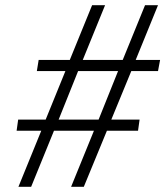

<svg xmlns="http://www.w3.org/2000/svg" viewBox="-20 -720 637 740"><path d="M44 -216 50 -259H156L232 -446H122L129 -489H249L335 -700H385L299 -489H453L539 -700H589L503 -489H597L589 -446H486L409 -259H518L512 -216H392L303 0H254L342 -216H188L100 0H51L139 -216ZM206 -259H360L435 -446H281Z"/></svg>

Font: Jost* Light
Style: Italic
Weight: 300
Italic angle: -10°
Version: Version 3.7